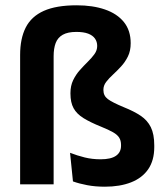

<svg xmlns="http://www.w3.org/2000/svg" viewBox="-20 -696 633 725"><path d="M56 -488.5Q56 -550.5 77.2 -592.2Q98.5 -634 145.5 -655Q192.5 -676 269.5 -676Q330.5 -676 376.2 -660.2Q422 -644.5 447.8 -612.8Q473.5 -581 473.5 -533Q473.5 -504 463 -482.8Q452.5 -461.5 437.2 -445Q422 -428.5 406.8 -414.5Q391.5 -400.5 381 -386.8Q370.5 -373 370.5 -357.5V-355.5Q370.5 -334.5 387 -322Q403.5 -309.5 448 -291Q485.5 -276 511 -259Q536.5 -242 549.5 -215.8Q562.5 -189.5 562.5 -147V-140.5Q562.5 -90.5 539.8 -57.2Q517 -24 475 -7.5Q433 9 376 9Q339.5 9 309.2 3.2Q279 -2.5 255.5 -11L244.5 -119Q271.5 -108.5 299.8 -101.5Q328 -94.5 360 -94.5Q399 -94.5 418 -107.8Q437 -121 437 -145.5V-149Q437 -165 430.2 -176Q423.5 -187 407 -196.5Q390.5 -206 362 -217.5Q321 -234 295.2 -250Q269.5 -266 257.8 -287.5Q246 -309 246 -342.5V-344.5Q246 -372 256.2 -393.2Q266.5 -414.5 281.5 -431.2Q296.5 -448 311.5 -462.8Q326.5 -477.5 336.8 -491.8Q347 -506 347 -522.5Q347 -538.5 338.5 -550.5Q330 -562.5 312.8 -569Q295.5 -575.5 268.5 -575.5Q236 -575.5 217 -564.8Q198 -554 190.2 -533.5Q182.5 -513 182.5 -483.5V0H56Z"/></svg>

Font: Anek Gurmukhi SemiBold
Style: Regular
Weight: 600
Designer: Sarang Kulkarni (Gurmukhi), Yesha Goshar (Latin)
Foundry: Ek Type
Version: Version 1.003